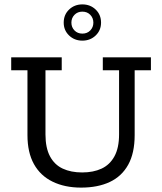

<svg xmlns="http://www.w3.org/2000/svg" viewBox="-20 -844 738 874"><path d="M349 10Q275 10 219.5 -17Q164 -44 134.5 -97Q105 -150 105 -229V-524H31V-583H261V-524H187V-232Q187 -171 207.5 -132.5Q228 -94 265.5 -76.5Q303 -59 354 -59Q405 -59 442.5 -76.5Q480 -94 501 -132.5Q522 -171 522 -232V-524H448V-583H667V-524H593V-229Q593 -147 563.5 -94Q534 -41 479.5 -15.5Q425 10 349 10ZM355 -659Q319 -659 294.5 -682.5Q270 -706 270 -741Q270 -777 294.5 -800.5Q319 -824 355 -824Q391 -824 415.5 -800.5Q440 -777 440 -741Q440 -706 415.5 -682.5Q391 -659 355 -659ZM355 -691Q377 -691 391 -705.5Q405 -720 405 -741Q405 -762 391 -776.5Q377 -791 355 -791Q333 -791 319 -776.5Q305 -762 305 -741Q305 -720 319 -705.5Q333 -691 355 -691Z"/></svg>

Font: Rokkitt
Style: Regular
Weight: 400
Designer: Vernon Adams
Foundry: Vernon Adams
Version: Version 3.103